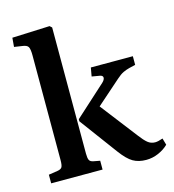

<svg xmlns="http://www.w3.org/2000/svg" viewBox="-114 -862 874 967"><g transform="rotate(-15 323.0 -378.5)"><path d="M36 0V-45L82 -52Q101 -55 106.5 -64.5Q112 -74 112 -101V-647Q112 -679 105.5 -691Q99 -703 73 -706L33 -712L37 -759L233 -767L244 -757V-99Q244 -76 249 -65.5Q254 -55 272 -52L304 -46V0ZM530 10Q490 10 461.5 -6.5Q433 -23 399 -69L254 -265V-276L415 -422Q429 -435 429 -446Q429 -457 413 -460L372 -467L380 -512H599V-467L566 -459Q550 -455 534 -447.5Q518 -440 498 -422L372 -311L520 -119Q541 -91 557.5 -77.5Q574 -64 596 -64Q611 -64 636 -73L646 -38Q625 -17 594 -3.5Q563 10 530 10Z"/></g></svg>

Font: Literata 36pt SemiBold
Style: Regular
Weight: 600
Designer: Latin by Veronika Burian and Jose Scaglione. Greek by Irene Vlachou. Cyrillic by Vera Evstafieva.
Foundry: TypeTogether
Version: Version 3.002